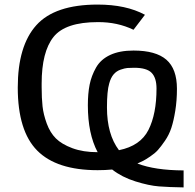

<svg xmlns="http://www.w3.org/2000/svg" viewBox="-20 -731 857 844"><path d="M58.1 -346.2Q58.1 -529.3 139.6 -620.1Q221.2 -710.9 409.2 -710.9Q534.2 -710.9 617.2 -666L566.9 -600.1Q496.1 -634.3 410.2 -633.8Q267.1 -633.8 215.1 -568.4Q163.1 -502.9 163.1 -363.8V-348.1Q163.1 -299.3 167 -263.7Q170.9 -228 185.5 -188Q200.2 -147.9 225.6 -122.6Q251 -97.2 298.1 -79.6Q345.2 -62 409.2 -62Q366.2 -143.1 366.2 -268.1Q366.2 -319.8 374 -358.9Q381.8 -397.9 402.3 -434.1Q422.9 -470.2 464.4 -489.5Q505.9 -508.8 566.9 -508.8Q665 -508.8 711.4 -468.5Q757.8 -428.2 757.8 -340.8Q757.8 -289.1 750.5 -244.1Q743.2 -199.2 733.2 -168.7Q723.1 -138.2 705.1 -112.1Q687 -85.9 674.1 -71.5Q661.1 -57.1 640.1 -43Q619.1 -28.8 610.1 -24.4Q601.1 -20 584 -12.2Q661.1 17.6 787.1 18.1V92.8Q723.1 91.8 679 88.4Q634.8 85 575.4 66.4Q516.1 47.9 473.1 14.2Q442.4 17.1 409.2 17.1Q229 17.1 143.6 -69.1Q58.1 -155.3 58.1 -346.2ZM450.2 -258.8Q450.2 -140.6 502.9 -70.8Q597.2 -89.8 632.6 -159.9Q668 -230 668 -341.8Q668 -388.7 646.5 -410.9Q625 -433.1 569.8 -433.1Q550.8 -433.1 539.8 -432.1Q528.8 -431.2 510.5 -425Q492.2 -418.9 479.5 -404.1Q466.8 -389.2 460 -363.8Q450.2 -330.6 450.2 -258.8Z"/></svg>

Font: CMU Bright
Style: SemiBold
Weight: 600
Version: Version 0.7.0